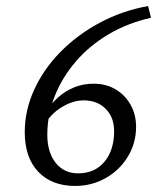

<svg xmlns="http://www.w3.org/2000/svg" viewBox="-20 -611 538 640"><path d="M129.9 -235.4Q149.4 -264.6 173.3 -286.1Q197.3 -307.6 227.1 -319.8Q256.8 -332 292 -332Q333 -332 364.7 -313.5Q396.5 -294.9 415 -262.2Q433.6 -229.5 433.6 -188.5Q433.6 -133.8 406.2 -88.9Q378.9 -43.9 332.5 -17.6Q286.1 8.8 230.5 8.8Q152.3 8.8 107.4 -38.6Q62.5 -85.9 62.5 -170.9Q62.5 -242.2 93.3 -310.5Q124 -378.9 180.2 -436.5Q236.3 -494.1 311.5 -534.7Q386.7 -575.2 473.6 -590.8L483.4 -551.8Q405.3 -534.2 341.8 -496.6Q278.3 -459 232.9 -406.2Q187.5 -353.5 162.6 -291Q137.7 -228.5 137.7 -162.1Q137.7 -103.5 165.5 -68.4Q193.4 -33.2 240.2 -33.2Q295.9 -33.2 328.1 -71.8Q360.4 -110.4 360.4 -173.8Q360.4 -219.7 332.5 -248Q304.7 -276.4 258.8 -276.4Q225.6 -276.4 190.9 -256.8Q156.2 -237.3 132.8 -203.1Z"/></svg>

Font: Crimson Pro ExtraLight Light
Style: Italic
Weight: 300
Italic angle: -12°
Version: Version 1.002